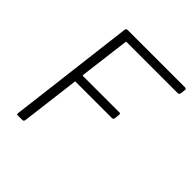

<svg xmlns="http://www.w3.org/2000/svg" viewBox="-188 -836 973 973"><g transform="rotate(45 298.0 -350.0)"><path d="M582 -653H215Q211 -653 211 -649L177 -379Q177 -375 181 -375H441Q451 -375 449 -365L446 -338Q444 -328 435 -328H175Q171 -328 171 -324L132 -10Q130 0 121 0H89Q79 0 81 -10L164 -690Q166 -700 175 -700H587Q592 -700 594.5 -697Q597 -694 596 -690L593 -663Q592 -659 589 -656Q586 -653 582 -653Z"/></g></svg>

Font: Barlow Light
Style: Italic
Weight: 300
Italic angle: -7°
Designer: Jeremy Tribby
Foundry: Tribby Type
Version: Version 1.408